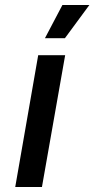

<svg xmlns="http://www.w3.org/2000/svg" viewBox="-20 -749 378 769"><path d="M41 0 133 -528H241L148 0ZM160 -596 230 -729H338L240 -596Z"/></svg>

Font: Hubot Sans Medium
Style: Italic
Weight: 500
Italic angle: -10°
Designer: Deni Anggara
Foundry: GitHub
Version: Version 1.001; ttfautohint (v1.8.4.7-5d5b);gftools[0.9.31]